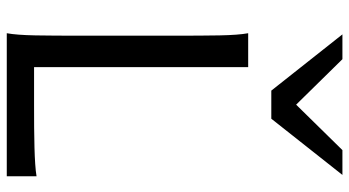

<svg xmlns="http://www.w3.org/2000/svg" viewBox="-252 -779 1031 567"><g transform="rotate(90 263.5 -495.5)"><path d="M287.6 -80.6Q323.7 -80.6 356 -80.8Q388.2 -81.1 415.5 -81.8Q442.9 -82.5 464.4 -84Q485.8 -85.4 500.5 -87.9V0H78.1Q83.5 -29.3 84.5 -84.7Q85.4 -140.1 85.4 -212.4V-500.5Q85.4 -572.8 84.5 -628.2Q83.5 -683.6 78.1 -712.9H178.2V-80.6ZM154.8 -991.2 289.1 -854.5 423.3 -991.2H496.6L330.6 -781.2H247.6L81.5 -991.2Z"/></g></svg>

Font: Andika APac
Style: Regular
Weight: 400
Designer: Victor Gaultney, Annie Olsen, Julie Remington, Don Collingsworth, Eric Hays, Becca Hirsbrunner
Foundry: SIL International
Version: Version 5.000